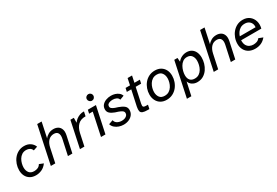

<svg xmlns="http://www.w3.org/2000/svg" viewBox="67 -1852 4544 3152"><g transform="rotate(-30 2339.0 -276.0)"><path d="M236 12Q171 12 125.5 -15.5Q80 -43 56.5 -90.5Q33 -138 33 -198Q33 -256 52 -311Q71 -366 106 -409.5Q141 -453 190.5 -478.5Q240 -504 300 -504Q368 -504 415.5 -472Q463 -440 483 -387L406 -361Q394 -396 365 -413Q336 -430 298 -430Q250 -430 215.5 -407Q181 -384 160 -348.5Q139 -313 129 -273.5Q119 -234 119 -201Q119 -140 149.5 -101Q180 -62 244 -62Q280 -62 312.5 -76Q345 -90 365 -125L442 -94Q400 -36 346 -12Q292 12 236 12Z M520 0 670 -708H754L693 -421Q716 -455 759 -479.5Q802 -504 857 -504Q906 -504 942 -482Q978 -460 993 -416Q1008 -372 994 -306L928 0H844L907 -292Q921 -357 900.5 -394.5Q880 -432 824 -432Q762 -432 720 -389.5Q678 -347 661 -267L604 0Z M1072 0 1177 -496H1242L1241 -403Q1260 -432 1290.5 -455.5Q1321 -479 1359 -492.5Q1397 -506 1439 -504L1421 -421Q1330 -423 1277.5 -372Q1225 -321 1205 -229L1156 0Z M1471 0 1562 -429H1493L1508 -496H1661L1555 0ZM1641 -590Q1616 -590 1597.5 -608.5Q1579 -627 1579 -652Q1579 -678 1597.5 -696Q1616 -714 1641 -714Q1667 -714 1685 -696Q1703 -678 1703 -652Q1703 -627 1685 -608.5Q1667 -590 1641 -590Z M1898 12Q1854 12 1811 -2.5Q1768 -17 1736 -45.5Q1704 -74 1691 -115L1773 -144Q1781 -101 1818.5 -80Q1856 -59 1902 -59Q1932 -59 1958 -68Q1984 -77 2000.5 -95Q2017 -113 2017 -139Q2017 -168 1992 -185.5Q1967 -203 1924 -218L1871 -235Q1816 -255 1784 -283.5Q1752 -312 1752 -357Q1752 -406 1780 -439Q1808 -472 1853 -489Q1898 -506 1948 -506Q1988 -506 2025 -494.5Q2062 -483 2090.5 -460Q2119 -437 2131 -402L2052 -372Q2042 -407 2009.5 -421Q1977 -435 1941 -435Q1916 -435 1891.5 -429Q1867 -423 1850.5 -408.5Q1834 -394 1834 -369Q1834 -344 1854 -328.5Q1874 -313 1908 -300L1961 -283Q2027 -260 2063 -230.5Q2099 -201 2099 -153Q2099 -101 2071 -64Q2043 -27 1997.5 -7.5Q1952 12 1898 12Z M2359 0Q2296 0 2264 -12.5Q2232 -25 2225.5 -55Q2219 -85 2229 -136L2292 -429H2208L2223 -496H2307L2333 -620H2417L2391 -496H2494L2479 -429H2376L2315 -144Q2307 -105 2316.5 -89.5Q2326 -74 2374 -74H2404L2388 0Z M2714 12Q2650 12 2603.5 -15.5Q2557 -43 2532 -92Q2507 -141 2507 -203Q2507 -260 2526 -314Q2545 -368 2580.5 -411Q2616 -454 2666.5 -479Q2717 -504 2779 -504Q2843 -504 2889.5 -476.5Q2936 -449 2961 -400.5Q2986 -352 2986 -289Q2986 -232 2967 -178Q2948 -124 2912.5 -81Q2877 -38 2826.5 -13Q2776 12 2714 12ZM2718 -62Q2766 -62 2800.5 -84Q2835 -106 2857 -141Q2879 -176 2889.5 -215.5Q2900 -255 2900 -289Q2900 -350 2869.5 -390Q2839 -430 2775 -430Q2727 -430 2692.5 -408Q2658 -386 2636 -351Q2614 -316 2603.5 -277Q2593 -238 2593 -203Q2593 -142 2623.5 -102Q2654 -62 2718 -62Z M3006 162 3146 -496H3207L3213 -421Q3240 -459 3285 -481.5Q3330 -504 3380 -504Q3436 -504 3475 -478.5Q3514 -453 3534.5 -407.5Q3555 -362 3555 -302Q3555 -251 3539.5 -196.5Q3524 -142 3491.5 -94.5Q3459 -47 3410 -17.5Q3361 12 3293 12Q3241 12 3199 -15Q3157 -42 3144 -88L3090 162ZM3287 -60Q3335 -60 3369 -83Q3403 -106 3424 -142.5Q3445 -179 3454.5 -220Q3464 -261 3464 -296Q3464 -356 3434.5 -394Q3405 -432 3347 -432Q3301 -432 3267.5 -407.5Q3234 -383 3212.5 -344.5Q3191 -306 3180.5 -264.5Q3170 -223 3170 -188Q3170 -126 3200 -93Q3230 -60 3287 -60Z M3608 0 3758 -708H3842L3781 -421Q3804 -455 3847 -479.5Q3890 -504 3945 -504Q3994 -504 4030 -482Q4066 -460 4081 -416Q4096 -372 4082 -306L4016 0H3932L3995 -292Q4009 -357 3988.5 -394.5Q3968 -432 3912 -432Q3850 -432 3808 -389.5Q3766 -347 3749 -267L3692 0Z M4393 12Q4325 12 4276 -15Q4227 -42 4200.5 -90.5Q4174 -139 4174 -202Q4174 -260 4193.5 -314Q4213 -368 4249 -411Q4285 -454 4334.5 -479Q4384 -504 4445 -504Q4520 -504 4570 -465.5Q4620 -427 4639.5 -364Q4659 -301 4640 -225H4257Q4255 -164 4275.5 -128.5Q4296 -93 4329 -77.5Q4362 -62 4397 -62Q4431 -62 4463 -72.5Q4495 -83 4518 -114L4597 -83Q4554 -32 4503.5 -10Q4453 12 4393 12ZM4270 -292H4570Q4574 -332 4559.5 -363.5Q4545 -395 4515 -413.5Q4485 -432 4441 -432Q4393 -432 4359 -411.5Q4325 -391 4303 -359Q4281 -327 4270 -292Z"/></g></svg>

Font: Atkinson Hyperlegible Next
Style: Italic
Weight: 400
Italic angle: -12°
Designer: Elliott Scott, Megan Eiswerth, Linus Boman, Theodore Petrosky, Letters from Sweden
Foundry: Applied Design Works, Letters from Sweden
Version: Version 2.001